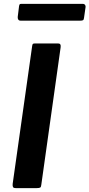

<svg xmlns="http://www.w3.org/2000/svg" viewBox="-20 -965 459 985"><path d="M279 -742Q294 -742 291 -722L192 -18Q191 -6 186.5 -3Q182 0 169 0H61Q49 0 46.5 -6Q44 -12 45 -22L145 -729Q146 -737 148.5 -739.5Q151 -742 158 -742ZM419 -929 411 -873Q410 -864 406 -861.5Q402 -859 391 -859H86Q77 -859 73.5 -865Q70 -871 71 -879L78 -935Q80 -942 81.5 -943.5Q83 -945 88 -945H407Q413 -945 416.5 -939.5Q420 -934 419 -929Z"/></svg>

Font: Libre Franklin SemiBold
Style: Italic
Weight: 600
Italic angle: -8°
Designer: Pablo Impallari, Rodrigo Fuenzalida, Nhung Nguyen
Foundry: Impallari Type
Version: Version 3.000